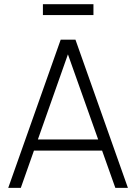

<svg xmlns="http://www.w3.org/2000/svg" viewBox="-20 -913 661 933"><path d="M20 0 274.9 -720.2H346.7L601.6 0H540.5L476.1 -181.2H145L81.1 0ZM164.1 -235.4H457L310.1 -648.9ZM188.5 -839.8V-892.6H434.1V-839.8Z"/></svg>

Font: Manrope Light
Style: Regular
Weight: 300
Designer: Mikhail Sharanda
Foundry: Mikhail Sharanda
Version: Version 4.505;FEAKit 1.0